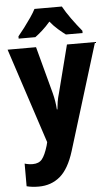

<svg xmlns="http://www.w3.org/2000/svg" viewBox="-65 -808 631 1089"><g transform="rotate(-5 251.0 -263.0)"><path d="M2 -549H164L236 -280Q248 -233 251 -187H254Q256 -209 259.5 -230.5Q263 -252 271 -279L340 -549H500L314 55Q283 155 232.5 197.5Q182 240 111 240Q91 240 74 238Q57 236 42 232V103Q64 110 88 110Q123 110 141 88Q159 66 175 13L180 -7ZM330 -766Q348 -733 376.5 -693.5Q405 -654 434 -619V-606H339Q320 -620 296.5 -640.5Q273 -661 252 -687Q229 -660 206 -639.5Q183 -619 165 -606H70V-619Q86 -638 106.5 -665Q127 -692 145.5 -719Q164 -746 174 -766Z"/></g></svg>

Font: Noto Sans Tamil Condensed ExtraBold
Style: Regular
Weight: 800
Width: 3
Designer: Jelle Bosma - Monotype Design Team
Foundry: Monotype Imaging Inc.
Version: Version 2.004; ttfautohint (v1.8.4.7-5d5b)